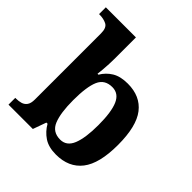

<svg xmlns="http://www.w3.org/2000/svg" viewBox="-205 -905 1060 1060"><g transform="rotate(45 324.5 -375.0)"><path d="M397 10Q339 10 302.5 -14.5Q266 -39 244 -78H235L207 0H17V-53H24Q43 -53 60.5 -58Q78 -63 89 -78Q100 -93 100 -123V-640Q100 -683 76.5 -695Q53 -707 21 -707H17V-760H252V-589Q252 -574 251 -551.5Q250 -529 248 -506Q246 -483 244 -468H251Q273 -505 308.5 -526.5Q344 -548 401 -548Q499 -548 550.5 -481.5Q602 -415 602 -270Q602 -125 549.5 -57.5Q497 10 397 10ZM355 -65Q405 -65 426.5 -118Q448 -171 448 -271Q448 -373 426 -423.5Q404 -474 354 -474Q295 -474 273.5 -424Q252 -374 252 -270Q252 -171 273.5 -118Q295 -65 355 -65Z"/></g></svg>

Font: Noto Serif Thai
Style: Bold
Weight: 700
Designer: Monotype Design Team
Foundry: Monotype Imaging Inc.
Version: Version 2.002; ttfautohint (v1.8.4.7-5d5b)